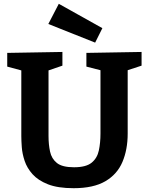

<svg xmlns="http://www.w3.org/2000/svg" viewBox="-20 -977 782 1009"><path d="M434 -699 724 -704V-632L651 -608V-275Q651 -191 623.5 -126Q596 -61 533.5 -24.5Q471 12 367 12Q284 12 232 -8.5Q180 -29 151 -61.5Q122 -94 109.5 -131.5Q97 -169 94.5 -203.5Q92 -238 92 -262V-607L18 -627V-699L308 -704V-632L235 -607V-262Q235 -218 243 -180.5Q251 -143 279 -120.5Q307 -98 369 -98Q432 -98 461.5 -122Q491 -146 499.5 -186.5Q508 -227 508 -275V-608L434 -627ZM480 -753 234 -851 289 -957 518 -829Z"/></svg>

Font: Bitter
Style: Bold
Weight: 700
Designer: Sol Matas, and Bitter project Authors
Foundry: Sol Matas
Version: Version 2.001